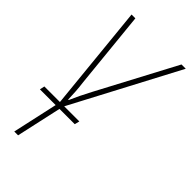

<svg xmlns="http://www.w3.org/2000/svg" viewBox="-241 -588 889 889"><g transform="rotate(45 203.0 -143.5)"><path d="M52 240 101 18H-2L3 -6H105L53 -527H78L116 -148Q120 -117 121.5 -93Q123 -69 124 -41H127Q138 -66 150 -91Q162 -116 178 -146L380 -527H408L133 -6H232L226 18H126L77 240Z"/></g></svg>

Font: Noto Sans SemiCondensed Thin
Style: Italic
Weight: 100
Width: 4
Italic angle: -12°
Designer: Monotype Design Team
Foundry: Monotype Imaging Inc.
Version: Version 2.013; ttfautohint (v1.8.4.7-5d5b)